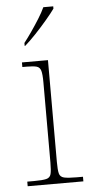

<svg xmlns="http://www.w3.org/2000/svg" viewBox="-55 -798 389 831"><g transform="rotate(-5 140.0 -383.0)"><path d="M31 0V-20H61Q97 -20 113.5 -24Q130 -28 134 -43.5Q138 -59 138 -94V-442Q138 -477 133.5 -492.5Q129 -508 115 -512Q101 -516 71 -516H53V-536H166V-94Q166 -59 170 -43.5Q174 -28 191 -24Q208 -20 245 -20H273V0ZM71 -619Q86 -638 104 -664Q122 -690 139 -717Q156 -744 166 -766H209V-756Q197 -739 172.5 -710Q148 -681 121 -652.5Q94 -624 73 -606H71Z"/></g></svg>

Font: Noto Serif Myanmar Thin
Style: Regular
Weight: 100
Designer: Ben Mitchell and the Monotype Design Team
Foundry: Monotype Imaging Inc.
Version: Version 2.106; ttfautohint (v1.8.4.7-5d5b)